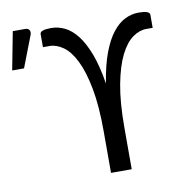

<svg xmlns="http://www.w3.org/2000/svg" viewBox="-185 -737 802 811"><g transform="rotate(-10 216.5 -331.0)"><path d="M0 0ZM315.4 0H226.6V-178.2Q226.6 -287.6 212.2 -363Q197.8 -438.5 174.6 -485.1Q151.4 -531.7 122.3 -552.2Q93.3 -572.8 64 -572.8H35.6V-628.9Q35.6 -646.5 83.5 -646.5Q113.3 -646.5 141.6 -632.8Q169.9 -619.1 194.6 -587.6Q219.2 -556.2 239 -504.2Q258.8 -452.1 271 -375.5Q283.2 -452.1 302.7 -504.2Q322.3 -556.2 347.2 -587.6Q372.1 -619.1 400.4 -632.8Q428.7 -646.5 458.5 -646.5Q506.3 -646.5 506.3 -628.9V-572.8H478.5Q449.2 -572.8 420.2 -552.2Q391.1 -531.7 367.7 -485.1Q344.2 -438.5 329.8 -363Q315.4 -287.6 315.4 -178.2ZM-109.4 -498.5 -78.1 -661.6H-24.9Q-12.2 -661.6 -7.1 -653.3Q-2 -645 -7.3 -631.3L-58.6 -498.5Z"/></g></svg>

Font: Carlito
Style: Regular
Weight: 400
Designer: Lukasz Dziedzic
Foundry: tyPoland Lukasz Dziedzic
Version: Version 1.103; Beta1; all basic design good, some composites